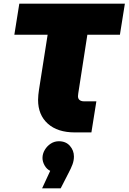

<svg xmlns="http://www.w3.org/2000/svg" viewBox="-20 -720 699 1044"><path d="M387 0Q293 0 240 -47.5Q187 -95 187 -177Q187 -190 188.5 -204Q190 -218 192 -232L239 -531H58L85 -700H659L632 -531H455L408 -228Q407 -220 405.5 -212Q404 -204 404 -197Q404 -183 413 -176Q422 -169 437 -169H504L477 0ZM209 304 253 209Q234 200 222.5 179.5Q211 159 211 139Q211 116 223.5 95Q236 74 256 61Q276 48 300 48Q338 48 360 73Q382 98 382 131Q382 153 374 174.5Q366 196 352 222L310 304Z"/></svg>

Font: MuseoModerno Thin Black
Style: Italic
Weight: 900
Italic angle: -9°
Version: Version 1.003